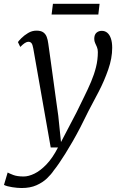

<svg xmlns="http://www.w3.org/2000/svg" viewBox="-70 -722 630 990"><path d="M101.5 -472.5Q98 -493 92 -499.8Q86 -506.5 77.5 -506.5Q67.5 -506.5 57.8 -500Q48 -493.5 34.5 -480L22.5 -505Q26.5 -511.5 40.5 -525.5Q54.5 -539.5 74.8 -551.8Q95 -564 118 -564Q140.5 -564 152.8 -555.5Q165 -547 170.8 -532Q176.5 -517 179 -497Q185.5 -450.5 192 -404Q198.5 -357.5 204.8 -311Q211 -264.5 217.5 -218Q224 -171.5 230.5 -125L244.5 10.5L324 -141.5Q344.5 -184 364 -223.2Q383.5 -262.5 399.5 -300.2Q415.5 -338 425 -375.8Q434.5 -413.5 434.5 -453.5Q434.5 -468.5 429.8 -479.5Q425 -490.5 420.5 -500.2Q416 -510 416 -521.5Q416 -543 427.2 -553Q438.5 -563 454.5 -563Q471.5 -563 483.5 -552.8Q495.5 -542.5 502 -523Q508.5 -503.5 508.5 -475.5Q508.5 -422 488.2 -363.8Q468 -305.5 439.5 -250.5Q411 -195.5 386.5 -150Q364.5 -104.5 343.8 -64.5Q323 -24.5 303.5 9.2Q284 43 266.8 70.5Q249.5 98 234.8 119.5Q220 141 207.5 156.5Q194 177 172 198Q150 219 118 233.2Q86 247.5 41.5 247.5Q20 247.5 -7.2 243.2Q-34.5 239 -49.5 231.5L-30.5 167.5Q-22.5 172 -2.2 180Q18 188 52 188Q77.5 188 107.8 173.2Q138 158.5 169.5 125.8Q201 93 229 38.5H191.5ZM203 -702.5H443.5L437 -647H196Z"/></svg>

Font: Merriweather 24pt Light
Style: Italic
Weight: 300
Italic angle: -7.8°
Version: Version 2.101